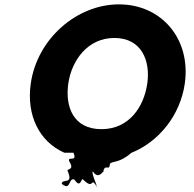

<svg xmlns="http://www.w3.org/2000/svg" viewBox="-20 -740 888 880"><path d="M293 -357C308 -462 381 -566 504 -566C629 -566 670 -462 655 -357C640 -252 573 -148 445 -148C315 -148 278 -252 293 -357ZM121 -357C100 -211 161 -90 275 -40H317C346 5 306 -58 316 -42C337 8 289 -28 297 -1C326 44 281 30 291 46C317 109 265 76 263 102C292 147 255 87 265 103C305 139 294 68 322 84C351 129 352 68 362 84C408 129 398 78 415 103C444 148 407 86 417 102C438 138 394 48 406 46C435 91 458 30 455 49C454 57 451 33 464 28C482 28 481 30 484 11C493 -3 528 9 581 -39C708 -90 806 -211 827 -357C856 -562 720 -720 525 -720C332 -720 150 -562 121 -357Z"/></svg>

Font: Hussar Przerywany
Style: Obl
Weight: 400
Foundry: Cannot Into Space Fonts
Version: Version 0.982